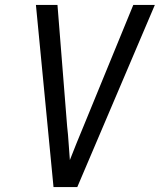

<svg xmlns="http://www.w3.org/2000/svg" viewBox="-20 -755 645 775"><path d="M292 0H196L125 -735H212L251 -245Q255 -211 257 -177Q259 -143 262 -109Q275 -143 289 -177Q303 -211 317 -245L518 -735H605Z"/></svg>

Font: Iosevka Extended
Style: Italic
Weight: 400
Width: 7
Italic angle: -9°
Monospace: yes
Designer: Belleve Invis
Foundry: Belleve Invis
Version: Version 32.5.0; ttfautohint (v1.8.4)